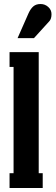

<svg xmlns="http://www.w3.org/2000/svg" viewBox="-20 -941 278 961"><path d="M149.9 -750H67.9L123 -875Q133.3 -897.5 147 -909.2Q160.6 -920.9 183.1 -920.9Q205.1 -920.9 221.4 -906.2Q237.8 -891.6 237.8 -870.1Q237.8 -846.7 227.1 -835ZM193.8 0H27.8V-74.2H47.9V-606H27.8V-680.2H173.8V-74.2H193.8Z"/></svg>

Font: Margherita Black
Style: Regular
Weight: 900
Designer: James Puckett
Foundry: Dunwich Type Founders
Version: Version 1.008;hotconv 1.0.109;makeotfexe 2.5.65596